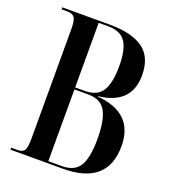

<svg xmlns="http://www.w3.org/2000/svg" viewBox="-132 -810 798 905"><g transform="rotate(20 267.5 -357.0)"><path d="M25 0H287Q511 0 511 -194Q511 -361 326 -376V-378Q488 -396 488 -541Q488 -632 431 -673Q374 -714 263 -714H25V-704H56Q78 -704 89 -691Q100 -678 100 -635V-82Q100 -40 91.5 -25Q83 -10 57 -10H25ZM211 -380V-704H259Q321 -704 346.5 -666Q372 -628 372 -545Q372 -461 347 -420.5Q322 -380 258 -380ZM211 -10V-370H280Q343 -370 368 -326Q393 -282 393 -188Q393 -93 367.5 -51.5Q342 -10 278 -10Z"/></g></svg>

Font: Noto Serif Display Condensed Semi
Style: Regular
Weight: 600
Width: 3
Designer: Monotype Design Team
Foundry: Monotype Imaging Inc.
Version: Version 1.900